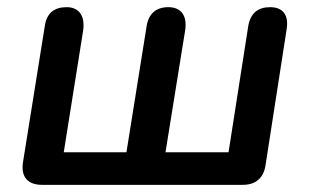

<svg xmlns="http://www.w3.org/2000/svg" viewBox="-20 -516 865 536"><path d="M97 0H658C693 0 715 -18 721 -53L780 -433C787 -474 770 -496 734 -496C700 -496 679 -479 673 -443L618 -91H442L497 -432C503 -473 485 -496 450 -496C415 -496 394 -477 389 -441L333 -91H158L212 -430C218 -470 202 -496 166 -496C131 -496 110 -479 105 -443L44 -62C38 -22 58 0 97 0Z"/></svg>

Font: SN Pro Semibold
Style: Italic
Weight: 600
Italic angle: -9°
Designer: Tobias Whetton
Foundry: Supernotes
Version: Version 1.001;Glyphs 3.2 (3249)